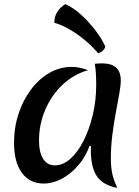

<svg xmlns="http://www.w3.org/2000/svg" viewBox="-20 -877 675 930"><path d="M414 -171Q395 -118 359.5 -76.5Q324 -35 280 -11.5Q236 12 191 12Q124 12 86 -40Q48 -92 48 -184Q48 -260 70 -326.5Q92 -393 130.5 -444Q169 -495 219.5 -524Q270 -553 327 -553Q364 -553 407 -537Q338 -518 284 -467.5Q230 -417 199.5 -346Q169 -275 169 -197Q169 -139 189 -107.5Q209 -76 246 -76Q285 -76 321 -108Q357 -140 385 -195.5Q413 -251 429.5 -320.5Q446 -390 446 -466Q446 -493 444.5 -520.5Q443 -548 439 -568Q449 -569 456.5 -569.5Q464 -570 475 -570Q565 -570 565 -488Q565 -462 557.5 -421Q550 -380 540.5 -329Q531 -278 524 -222Q517 -166 517 -111Q517 -68 523.5 -37Q530 -6 548 33Q479 20 449.5 -23Q420 -66 420 -151Q420 -163 421 -169ZM490 -652Q488 -641 478 -631.5Q468 -622 455 -619Q434 -645 400.5 -674.5Q367 -704 326.5 -729Q286 -754 243 -767Q244 -795 254 -813Q264 -831 276 -841.5Q288 -852 296 -857Q334 -841 372.5 -806Q411 -771 442.5 -729.5Q474 -688 490 -652Z"/></svg>

Font: Merienda Medium
Style: Regular
Weight: 500
Designer: Eduardo Rodriguez Tunni
Foundry: Eduardo Rodriguez Tunni
Version: Version 2.001; ttfautohint (v1.8.4.7-5d5b)